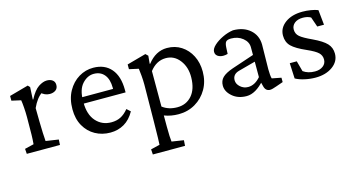

<svg xmlns="http://www.w3.org/2000/svg" viewBox="-62 -583 1860 996"><g transform="rotate(-15 868.5 -84.5)"><path d="M26.4 0 24.4 -27.3 73.2 -39.1Q73.7 -44.9 75 -64.7Q76.2 -84.5 76.2 -123L76.7 -184.6Q76.7 -210.4 74.7 -236.3Q72.8 -262.2 70.3 -275.9L20.5 -287.1V-312.5L122.6 -340.8L132.8 -330.1L129.4 -264.2L131.8 -263.7Q155.3 -308.6 179.7 -324.7Q204.1 -340.8 225.1 -340.8Q243.7 -340.8 255.4 -331.8Q267.1 -322.8 267.1 -306.2Q267.1 -287.6 254.4 -278.3Q241.7 -269 222.7 -269Q194.8 -269 172.4 -292L185.5 -287.1Q154.8 -267.1 132.3 -217.3L133.3 -143.6Q133.8 -114.7 135 -83.7Q136.2 -52.7 137.7 -39.1L206.1 -28.8L204.6 0Z M475.1 5.9Q430.2 5.9 394 -14.2Q357.9 -34.2 336.4 -71.8Q314.9 -109.4 314.9 -161.6Q314.9 -217.3 337.4 -258.1Q359.9 -298.8 396.5 -320.8Q433.1 -342.8 475.1 -342.3Q535.6 -341.8 569.8 -302Q604 -262.2 604 -189V-175.3H362.3V-209.5H554.7L545.9 -199.7V-215.3Q545.9 -261.2 525.4 -286.1Q504.9 -311 468.8 -311Q434.6 -311 407 -280.8Q379.4 -250.5 379.4 -190.4V-181.6Q379.4 -116.2 411.4 -80.3Q443.4 -44.4 493.7 -44.4Q521.5 -44.4 543.2 -55.2Q564.9 -65.9 585.4 -90.8L605 -73.2Q582.5 -32.7 549.3 -13.4Q516.1 5.9 475.1 5.9Z M657.2 172.4 655.3 144.5 703.6 132.8Q704.1 125.5 705.1 95Q706.1 64.5 706.5 7.3L708.5 -189Q708.5 -212.4 706.3 -237.3Q704.1 -262.2 702.1 -275.9L651.9 -287.1V-312.5L754.4 -340.8L767.1 -328.6L763.2 -286.1L765.6 -285.6Q809.6 -342.3 870.1 -342.3Q913.6 -342.3 947 -320.6Q980.5 -298.8 999.5 -261.5Q1018.6 -224.1 1018.6 -176.3Q1018.6 -124 995.1 -83Q971.7 -42 931.4 -18.3Q891.1 5.4 841.3 5.4Q800.3 5.4 764.6 -8.3V51.3Q764.6 81.5 765.6 102.1Q766.6 122.6 768.1 132.8L832 142.6L830.1 172.4ZM844.2 -31.2Q892.1 -31.2 922.1 -65.4Q952.1 -99.6 953.1 -162.1Q954.1 -217.3 925 -255.1Q896 -293 850.6 -293Q800.3 -293 764.6 -246.6V-56.2Q796.9 -31.2 844.2 -31.2Z M1206.5 5.9Q1160.2 5.9 1130.1 -20.3Q1100.1 -46.4 1100.1 -78.1Q1100.1 -104.5 1116.9 -121.3Q1133.8 -138.2 1173.3 -151.9L1292.5 -191.9V-232.9Q1292.5 -262.2 1266.8 -283Q1241.2 -303.7 1204.6 -303.7Q1184.1 -303.7 1176.8 -295.4Q1169.4 -287.1 1168.5 -262.2L1167 -231Q1139.6 -223.6 1120.6 -231.9Q1101.6 -240.2 1101.6 -259.3Q1101.6 -275.9 1120.6 -293.5Q1139.6 -311 1168.2 -324.7Q1196.8 -338.4 1225.1 -342.3Q1281.2 -342.3 1316.2 -312Q1351.1 -281.7 1352.1 -232.4L1350.1 -99.6Q1350.1 -85.4 1351.3 -70.8Q1352.5 -56.2 1355 -49.3L1404.8 -39.6V-16.1L1367.2 -2.9Q1356.4 1 1347.4 3.4Q1338.4 5.9 1332.5 5.9Q1308.6 5.9 1301.8 -20L1293.9 -50.8L1305.2 -51.3Q1254.9 5.9 1206.5 5.9ZM1226.1 -37.6Q1262.2 -37.6 1292.5 -72.8V-155.8L1201.7 -131.3Q1166.5 -121.6 1166.5 -89.4Q1166.5 -69.3 1184.3 -53.5Q1202.1 -37.6 1226.1 -37.6Z M1576.7 5.9Q1547.9 5.9 1519 -0.5Q1490.2 -6.8 1469.7 -18.1L1465.8 -101.1H1503.4L1519 -44.4Q1544.4 -25.9 1582 -25.9Q1608.4 -25.9 1625.5 -39.1Q1642.6 -52.2 1642.6 -74.2Q1642.6 -95.7 1627.2 -110.6Q1611.8 -125.5 1568.8 -144.5Q1513.7 -168.5 1491.2 -190.7Q1468.8 -212.9 1468.8 -248Q1468.8 -289.1 1504.6 -315.7Q1540.5 -342.3 1598.6 -342.3Q1620.1 -342.3 1642.6 -338.6Q1665 -335 1680.7 -328.6L1689 -248H1652.8L1634.3 -301.3Q1616.7 -311.5 1591.8 -311.5Q1563.5 -311.5 1547.1 -298.1Q1530.8 -284.7 1530.8 -264.2Q1530.8 -240.7 1548.3 -225.8Q1565.9 -210.9 1611.8 -189.9Q1663.6 -165.5 1684.3 -143.3Q1705.1 -121.1 1705.1 -88.9Q1705.1 -46.9 1668.5 -20.5Q1631.8 5.9 1576.7 5.9Z"/></g></svg>

Font: Lateef Light
Style: Regular
Weight: 300
Designer: SIL International
Foundry: SIL International
Version: Version 4.200